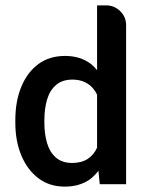

<svg xmlns="http://www.w3.org/2000/svg" viewBox="-20 -691 544 714"><path d="M341 -671H375Q405 -671 427 -649.5Q449 -628 449 -597V-6H351L346 -56Q332 -38 317 -26Q278 3 221 3Q164 3 123 -28Q82 -59 59.5 -112.5Q37 -166 37 -235V-244Q37 -315 59.5 -369Q82 -423 123 -453Q164 -483 222 -483Q278 -483 317 -454Q330 -444 341 -430ZM341 -142V-339Q335 -352 327 -361Q314 -377 294.5 -386Q275 -395 249 -395Q212 -395 188.5 -375Q165 -355 155 -320.5Q145 -286 145 -244V-235Q145 -193 155 -159Q165 -125 188 -105Q211 -85 248 -85Q283 -85 306 -100Q329 -115 341 -142Z"/></svg>

Font: Placeholder Sans Medium
Style: Regular
Weight: 500
Designer: The Branx Europe S.L
Version: Version 1.006;Fontself Maker 3.5.7